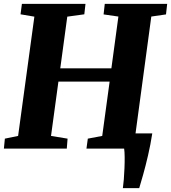

<svg xmlns="http://www.w3.org/2000/svg" viewBox="-24 -763 878 986"><path d="M-4 0 1 -51 69 -65 152.5 -677.5 81.5 -689.5 88.5 -743H415L409 -689.5L321.5 -677.5L285.5 -412H548L584 -678L508 -689L514 -743H834.5L828.5 -689L753 -678L672 -78H758Q749 -19.5 736.2 35.2Q723.5 90 711.2 133.5Q699 177 691 203H607Q609.5 186.5 611.8 159Q614 131.5 615.2 101Q616.5 70.5 616.2 43.5Q616 16.5 613.5 0H420L427 -51L501 -65L539 -344H276L238 -65L323 -51L319 0Z"/></svg>

Font: Merriweather Black
Style: Italic
Weight: 900
Italic angle: -7.8°
Designer: Eben Sorkin
Foundry: Eben Sorkin
Version: Version 2.200;gftools[0.9.31]